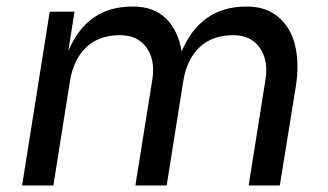

<svg xmlns="http://www.w3.org/2000/svg" viewBox="-20 -570 1008 590"><path d="M144 0H47.9L132.8 -534.2H209L189.9 -413.1Q247.1 -549.8 386.2 -549.8H390.1Q452.6 -549.8 490.2 -512.9Q527.8 -476.1 538.1 -412.1Q597.2 -549.8 735.8 -549.8H740.2Q798.3 -549.8 836.4 -516.8Q874.5 -483.9 887.2 -429Q899.9 -374 889.2 -305.2L839.8 0H744.1L795.9 -326.2Q805.2 -384.8 778.1 -423.3Q751 -461.9 696.8 -461.9Q632.3 -461.9 593 -424.6Q553.7 -387.2 543 -319.8L492.2 0H396L448.2 -326.2Q457.5 -384.8 430.4 -423.3Q403.3 -461.9 349.1 -461.9Q284.2 -461.9 244.9 -424.6Q205.6 -387.2 194.8 -319.8Z"/></svg>

Font: Sora Italic
Style: Regular
Weight: 400
Designer: Jonathan Barnbrook, Julián Moncada
Foundry: Barnbrook Fonts
Version: Version 2.000